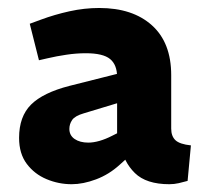

<svg xmlns="http://www.w3.org/2000/svg" viewBox="-20 -730 546 493"><path d="M414.9 -257Q355.5 -257 326.3 -285.7Q297.1 -314.4 290.1 -357.4L280.7 -379.4V-532Q280.7 -563.7 262.6 -578.5Q244.5 -593.3 200.4 -593.3Q175.9 -593.3 150.6 -589.5Q125.4 -585.8 101.9 -580.3L80 -575.3L56.4 -669L84.9 -679.5Q119.9 -692.5 158.3 -701Q196.8 -709.5 234.8 -709.5Q320.7 -709.5 370.1 -665Q419.6 -620.6 419.6 -537.1V-399.8Q419.6 -380.2 430.6 -369.9Q441.6 -359.7 470.2 -356.7L461.7 -265.5Q450.8 -262.5 439 -259.7Q427.3 -257 414.9 -257ZM164 -257Q130.5 -257 99.5 -270Q68.5 -283 48.8 -309.2Q29 -335.5 29 -375.9Q29 -430.9 59.8 -461.5Q90.5 -492 158.4 -509.5L293.7 -543.6L293.2 -468.7L195.1 -439Q172.6 -432.5 165.3 -422Q158.1 -411.4 158.1 -398.9Q158.1 -382.4 171.6 -373.1Q185.2 -363.8 206.8 -363.8Q219.9 -363.8 235.7 -368.3Q251.5 -372.9 268 -381.4L296.2 -395.5L323.4 -339.5L287.4 -307Q260 -282 226.7 -269.5Q193.5 -257 164 -257Z"/></svg>

Font: REM Medium
Style: Regular
Weight: 500
Designer: Octavio Pardo
Foundry: Ashler Design
Version: Version 1.005;gftools[0.9.28]